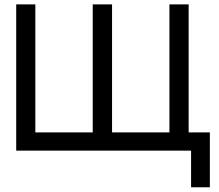

<svg xmlns="http://www.w3.org/2000/svg" viewBox="-20 -670 973 854"><path d="M733.6 -81.1V0H829.9V163H913.4V-81.1ZM478.4 -81.1V-650.5H392.5V-81.1H137.2V-650.5H52.1V0H819.1V-650.5H733.6V-81.1Z"/></svg>

Font: Overused Grotesk Light
Style: Regular
Weight: 300
Designer: RandomMaerks
Version: Version 0.005